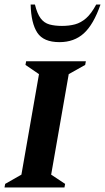

<svg xmlns="http://www.w3.org/2000/svg" viewBox="-34 -832 466 852"><path d="M-14 0 -11 -16 61 -57 139 -503 79 -544 82 -560H347L344 -544L271 -503L193 -57L255 -16L252 0ZM230 -645Q159 -645 131.5 -687Q104 -729 102 -812H121Q131 -771 146.5 -750.5Q162 -730 185.5 -723.5Q209 -717 241 -717Q273 -717 299 -724Q325 -731 348 -751Q371 -771 393 -812H412Q381 -723 338 -684Q295 -645 230 -645Z"/></svg>

Font: Spectral SC
Style: Bold Italic
Weight: 700
Italic angle: -10°
Designer: Jean-Baptiste Levee
Foundry: Production Type
Version: Version 2.001